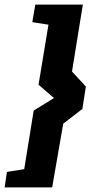

<svg xmlns="http://www.w3.org/2000/svg" viewBox="-30 -700 411 832"><path d="M0 45 75 33 116 -221 204 -275 137 -333 180 -593 110 -604 123 -680H329L282 -390L342 -325L327 -228L244 -164L196 112H-10Z"/></svg>

Font: Grenze ExtraBold
Style: Italic
Weight: 800
Italic angle: -10°
Designer: Renata Polastri
Foundry: Omnibus-Type
Version: Version 1.002; ttfautohint (v1.8)